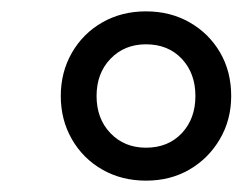

<svg xmlns="http://www.w3.org/2000/svg" viewBox="-20 -730 427 338"><path d="M237 -412Q194 -412 160 -431.5Q126 -451 106.5 -485Q87 -519 87 -561Q87 -603 106.5 -637Q126 -671 160 -690.5Q194 -710 237 -710Q280 -710 314 -690.5Q348 -671 367.5 -637.5Q387 -604 387 -561Q387 -519 367 -485Q347 -451 313.5 -431.5Q280 -412 237 -412ZM237 -470Q276 -470 300 -495.5Q324 -521 324 -561Q324 -601 300 -626.5Q276 -652 237 -652Q199 -652 174.5 -626.5Q150 -601 150 -561Q150 -521 174.5 -495.5Q199 -470 237 -470Z"/></svg>

Font: Nunito Sans 12pt Medium
Style: Italic
Weight: 500
Italic angle: -9°
Designer: Vernon Adams
Foundry: Vernon Adams
Version: Version 3.101;gftools[0.9.27]